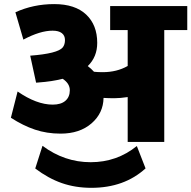

<svg xmlns="http://www.w3.org/2000/svg" viewBox="-20 -683 921 924"><path d="M419.6 220.9Q342.8 220.9 277.6 198.2Q212.3 175.4 149.6 127.9L184.5 18.7Q290.2 97.6 416.3 97.6Q542.5 97.6 638.5 19.7L680.5 127.4Q577.9 220.9 419.6 220.9ZM594.5 0V-215.9Q558.1 -210.3 530.3 -210.3Q502.5 -210.3 478.3 -211.8Q477.2 -138.5 420.4 -89.2Q363.5 -39.9 271.5 -39.9Q205.3 -39.9 148.1 -59.2Q91 -78.4 32.4 -116.3L64.7 -242.7Q156.2 -179.5 233.6 -179.5Q273.5 -179.5 294.7 -197.9Q316 -216.4 316 -248.7Q316 -281.1 281.6 -303.8Q230.5 -290.7 165.8 -286.1L153.7 -285.1L125.4 -415.1Q258.3 -425.2 282.1 -455Q292.7 -468.7 292.7 -490.4Q292.7 -512.1 277.3 -523.8Q261.9 -535.4 233.1 -535.4Q172.9 -535.4 92.5 -492.4L54.1 -623.9Q140.5 -663.3 240.9 -663.3Q341.3 -663.3 394.6 -613Q447.9 -562.7 447.9 -476.7Q447.9 -409 402.4 -365Q419.1 -352.4 432.3 -337.7Q449.9 -335.7 474.2 -335.7Q542.5 -335.7 594.5 -365.5V-538.4H510.1V-653.7H881.2V-538.4H770.5V0Z"/></svg>

Font: Khula ExtraBold
Style: Regular
Weight: 800
Designer: Erin McLaughlin, Steve Matteson
Version: Version 1.002;PS 1.0;hotconv 1.0.72;makeotf.lib2.5.5900; ttf